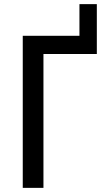

<svg xmlns="http://www.w3.org/2000/svg" viewBox="-20 -908 540 928"><path d="M90 0V-735H364V-888H448V-647H190V0Z"/></svg>

Font: Iosevka Semibold
Style: Regular
Weight: 600
Monospace: yes
Designer: Belleve Invis
Foundry: Belleve Invis
Version: Version 33.2.3; ttfautohint (v1.8.4)